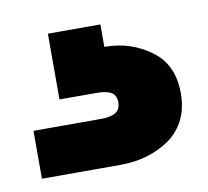

<svg xmlns="http://www.w3.org/2000/svg" viewBox="-45 -55 402 371"><g transform="rotate(-10 156.5 130.0)"><path d="M10 173V267H164C202 267 235 257 262 238C289 218 303 189 303 151C303 113 290 85 264 66C238 47 208 37 173 37V-7H70V122H141C168 122 181 128 181 147C181 166 168 173 141 173Z"/></g></svg>

Font: Poppins
Style: Bold
Weight: 700
Designer: Ninad Kale (Devanagari), Jonny Pinhorn (Latin)
Foundry: Indian Type Foundry
Version: 4.004